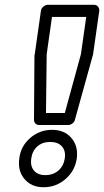

<svg xmlns="http://www.w3.org/2000/svg" viewBox="-20 -744 432 797"><path d="M60.1 -86.9Q66.4 -137.7 105.5 -171.4Q144.5 -205.1 195.8 -205.1Q247.1 -205.1 276.1 -171.6Q305.2 -138.2 298.8 -86.9Q291.5 -35.2 252.2 -1Q212.9 33.2 161.1 33.2Q110.4 33.2 81.5 -1Q52.7 -35.2 60.1 -86.9ZM109.9 -86.9Q105 -55.2 120.8 -36.1Q136.7 -17.1 168 -17.1Q200.2 -17.1 222.2 -35.9Q244.1 -54.7 249 -86.9Q253.4 -117.7 237.1 -136.2Q220.7 -154.8 188 -154.8Q156.2 -154.8 135.3 -136.5Q114.3 -118.2 109.9 -86.9ZM121.1 -247.1 123 -514.2Q123 -516.1 124 -517.1L149.9 -699.2Q151.4 -710 160.6 -717Q169.9 -724.1 178.2 -724.1H370.1Q380.9 -724.1 387 -716.3Q393.1 -708.5 392.1 -699.2L366.2 -517.1Q365.2 -516.1 365.2 -514.2L291 -247.1Q289.1 -237.8 280.5 -231.4Q272 -225.1 263.2 -225.1H142.1Q132.8 -225.1 127 -231.2Q121.1 -237.3 121.1 -247.1ZM170.9 -274.9H249L315.9 -519L337.9 -673.8H195.8L173.8 -519Z"/></svg>

Font: Trueno ExtraBold Outline
Style: Italic
Weight: 800
Width: 6
Designer: Julieta Ulanovsky
Foundry: Julieta Ulanovsky
Version: Version 3.001b | FøM Fix